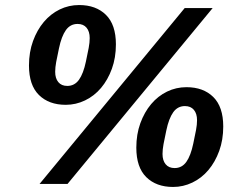

<svg xmlns="http://www.w3.org/2000/svg" viewBox="-20 -730 968 762"><path d="M137 0 713 -698H824L248 0ZM241 -314Q174 -314 134.5 -353Q95 -392 95 -470Q95 -523 111 -567Q127 -611 154 -643Q181 -675 217 -692.5Q253 -710 294 -710Q361 -710 400.5 -671Q440 -632 440 -554Q440 -501 424 -457Q408 -413 381 -381Q354 -349 317.5 -331.5Q281 -314 241 -314ZM247 -389Q276 -389 293.5 -413.5Q311 -438 321 -486L332 -540Q334 -550 335 -560.5Q336 -571 336 -579Q336 -605 323.5 -620Q311 -635 288 -635Q259 -635 241.5 -610.5Q224 -586 214 -538L203 -484Q201 -474 200 -463.5Q199 -453 199 -445Q199 -419 211.5 -404Q224 -389 247 -389ZM667 12Q600 12 560.5 -27Q521 -66 521 -144Q521 -197 537 -241Q553 -285 580 -317Q607 -349 643 -366.5Q679 -384 720 -384Q787 -384 826.5 -345Q866 -306 866 -228Q866 -175 850 -131Q834 -87 807 -55Q780 -23 743.5 -5.5Q707 12 667 12ZM673 -63Q702 -63 719.5 -87.5Q737 -112 747 -160L758 -214Q760 -224 761 -234.5Q762 -245 762 -253Q762 -279 749.5 -294Q737 -309 714 -309Q685 -309 667.5 -284.5Q650 -260 640 -212L629 -158Q627 -148 626 -137.5Q625 -127 625 -119Q625 -93 637.5 -78Q650 -63 673 -63Z"/></svg>

Font: IBM Plex Sans SmBld
Style: Italic
Weight: 600
Italic angle: -11°
Designer: Mike Abbink, Paul van der Laan, Pieter van Rosmalen
Foundry: Bold Monday
Version: Version 3.005